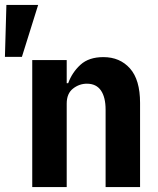

<svg xmlns="http://www.w3.org/2000/svg" viewBox="-20 -760 640 780"><path d="M6 -740H135L69 -529H0ZM111 -516H251V-422H257Q273 -466 307 -497Q341 -528 400 -528Q467 -528 508 -482Q549 -436 549 -342V0H409V-314Q409 -365 390 -392.5Q371 -420 333 -420Q302 -420 276.5 -400Q251 -380 251 -339V0H111Z"/></svg>

Font: Lilex Nerd Font
Style: Bold
Weight: 700
Designer: Mike Abbink, Paul van der Laan, Pieter van Rosmalen, Mikhael Khrustik
Foundry: Mikhael Khrustik
Version: Version 2.400; ttfautohint (v1.8.4.7-5d5b);Nerd Fonts 3.3.0